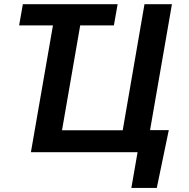

<svg xmlns="http://www.w3.org/2000/svg" viewBox="-20 -731 907 922"><path d="M544.9 -710.9 526.9 -608.9H71.8L89.8 -710.9ZM790.5 -106 732.9 171.4H610.8L640.6 0H581.5L600.1 -106ZM128.4 0 252 -710.9H382.8L277.8 -105.5H569.3L673.8 -710.9H805.7L682.1 0Z"/></svg>

Font: Roboto SemiBold
Style: Italic
Weight: 600
Designer: Christian Robertson
Foundry: Google
Version: Version 3.009; 2024